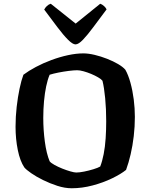

<svg xmlns="http://www.w3.org/2000/svg" viewBox="-20 -1005 803 1025"><path d="M363 0Q326 0 286 -13Q246 -26 209.5 -44Q173 -62 146.5 -80.5Q120 -99 110 -111Q87 -145 75 -204Q63 -263 63 -328Q63 -382 69 -434.5Q75 -487 84.5 -532Q94 -577 105 -606Q133 -627 171.5 -647.5Q210 -668 254.5 -684.5Q299 -701 343 -710.5Q387 -720 425 -720Q452 -720 485.5 -712Q519 -704 552 -691Q585 -678 610.5 -663Q636 -648 649 -633Q665 -605 676.5 -563Q688 -521 694 -474Q700 -427 700 -381Q700 -329 694 -278Q688 -227 677.5 -181.5Q667 -136 653 -98Q626 -76 578.5 -53Q531 -30 474.5 -15Q418 0 363 0ZM387 -84Q404 -84 429 -89Q454 -94 478.5 -101.5Q503 -109 515 -116Q526 -144 533.5 -182.5Q541 -221 544 -266.5Q547 -312 547 -358Q547 -423 541.5 -480.5Q536 -538 527 -574Q521 -582 504 -592Q487 -602 466.5 -610.5Q446 -619 426 -624.5Q406 -630 392 -630Q375 -630 347 -626.5Q319 -623 291.5 -617.5Q264 -612 245 -606Q234 -580 226.5 -544Q219 -508 215 -465Q211 -422 211 -375Q211 -311 219.5 -248Q228 -185 245 -144Q252 -135 271 -124.5Q290 -114 312.5 -105Q335 -96 356 -90Q377 -84 387 -84ZM383 -768Q368 -768 343 -793Q318 -818 286 -860.5Q254 -903 216 -954Q221 -964 230.5 -973Q240 -982 251 -985L384 -879L515 -985Q525 -982 535 -973Q545 -964 549 -955Q510 -903 478.5 -860.5Q447 -818 423 -793Q399 -768 383 -768Z"/></svg>

Font: Texturina 12pt
Style: Bold
Weight: 700
Designer: Guillermo Torres Carreño
Foundry: Omnibus-Type
Version: Version 1.002